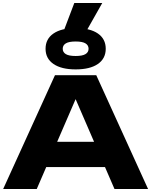

<svg xmlns="http://www.w3.org/2000/svg" viewBox="-20 -1246 997 1266"><path d="M470 -1226.4H654.4L548.8 -1039.8H399.2ZM216.4 -144.4V-311H732.6V-144.4ZM614.8 -750 956.2 0H734.8L448.6 -661.6H508.6L222.4 0H1L342.4 -750ZM478.8 -788.4Q384.8 -788.4 332.6 -824.2Q280.4 -860 280.4 -924.4Q280.4 -989.2 332.6 -1025Q384.8 -1060.8 478.8 -1060.8Q573.8 -1060.8 625.5 -1025Q677.2 -989.2 677.2 -924.4Q677.2 -860 625.5 -824.2Q573.8 -788.4 478.8 -788.4ZM478.8 -876.8Q523.2 -876.8 543.6 -889.2Q564 -901.6 564 -924.4Q564 -947.6 543.6 -960Q523.2 -972.4 478.8 -972.4Q434.4 -972.4 414 -960Q393.6 -947.6 393.6 -924.4Q393.6 -901.6 414 -889.2Q434.4 -876.8 478.8 -876.8Z"/></svg>

Font: Unbounded
Style: Regular
Weight: 400
Designer: Luke Prowse, Jean-Baptiste Morizot, Fátima Lázaro, Florian Runge
Foundry: NaN
Version: Version 1.701;gftools[0.9.28.dev5+ged2979d]